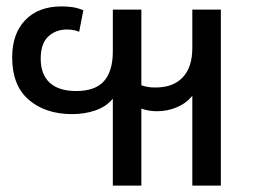

<svg xmlns="http://www.w3.org/2000/svg" viewBox="-20 -578 807 599"><path d="M332 1V-270Q311 -245 277.5 -233.5Q244 -222 205 -222Q122 -222 70 -266.5Q18 -311 18 -399Q18 -473 59 -515.5Q100 -558 172 -558Q186 -558 203.5 -556Q221 -554 240 -546L227 -479Q214 -484 204 -485Q194 -486 189 -486Q154 -486 130.5 -464Q107 -442 107 -395Q107 -346 135 -320Q163 -294 218 -294Q277 -294 304.5 -325Q332 -356 332 -418V-548H421V-312Q429 -309 439.5 -307Q450 -305 465 -305Q520 -305 550 -336.5Q580 -368 580 -429V-548H669V1H580V-279Q560 -255 531 -243Q502 -231 470 -231Q444 -231 421 -239V1Z"/></svg>

Font: Go Noto Kurrent-Regular
Style: Regular
Weight: 400
Designer: Monotype Design Team
Foundry: Monotype Imaging Inc.
Version: Version 2.012; ttfautohint (v1.8.4.7-5d5b)